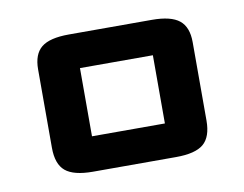

<svg xmlns="http://www.w3.org/2000/svg" viewBox="-49 -787 589 463"><g transform="rotate(-10 246.0 -556.0)"><path d="M57 -462V-654Q57 -691 77.2 -707.5Q97.5 -724 144.5 -724H348Q394.5 -724 415 -707.5Q435.5 -691 435.5 -654V-462Q435.5 -422 415.5 -405Q395.5 -388 348 -388H144.5Q97.5 -388 77.2 -405Q57 -422 57 -462ZM157 -472.5Q157 -472.5 157 -472.5Q157 -472.5 157 -472.5H335.5Q335.5 -472.5 335.5 -472.5Q335.5 -472.5 335.5 -472.5V-639.5Q335.5 -639.5 335.5 -639.5Q335.5 -639.5 335.5 -639.5H157Q157 -639.5 157 -639.5Q157 -639.5 157 -639.5Z"/></g></svg>

Font: Science Gothic
Style: Regular
Weight: 400
Designer: Thomas Phinney, Vassil Kateliev, Brandon Buerkle
Foundry: Font Detective LLC
Version: Version 1.018